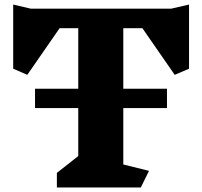

<svg xmlns="http://www.w3.org/2000/svg" viewBox="-20 -824 888 844"><path d="M811 -522 748 -495 606 -700H522V-434H714V-349H522V-101L635 -73L599 0H230V-64L324 -138V-349H134V-434H324V-700H242L100 -495L38 -522V-804L115 -786H733L811 -804Z"/></svg>

Font: Inknut Antiqua ExtraBold
Style: Regular
Weight: 800
Designer: Claus Eggers Sørensen
Foundry: Claus Eggers Sørensen
Version: Version 1.003; ttfautohint (v1.8.2) -l 8 -r 50 -G 200 -x 14 